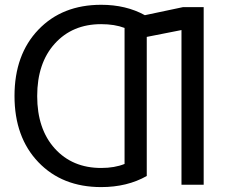

<svg xmlns="http://www.w3.org/2000/svg" viewBox="-20 -762 943 794"><path d="M398.4 -67.4Q454.1 -67.4 495.1 -84V-646.5Q454.1 -662.1 398.4 -662.1Q279.3 -662.1 206.5 -581.5Q133.8 -501 133.8 -364.7Q133.8 -228.5 206.5 -147.9Q279.3 -67.4 398.4 -67.4ZM736.3 -732.4H822.3V2H730.5V-637.7L586.9 -609.4V-34.2Q505.9 11.7 398.4 11.7Q237.3 11.7 138.7 -91.3Q40 -194.3 40 -365.2Q40 -536.1 138.7 -639.2Q237.3 -742.2 398.4 -742.2Q501 -742.2 579.1 -699.2Z"/></svg>

Font: Nasu
Style: Regular
Weight: 400
Designer: Ryoko NISHIZUKA (kana &amp; ideographs); Paul D. Hunt (Latin, Greek &amp; Cyrillic); Wenlong ZHANG (bopomofo); Sandoll C
Version: Version 2014.1215